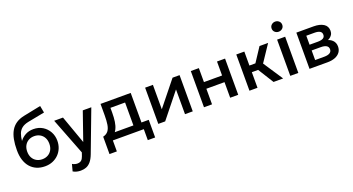

<svg xmlns="http://www.w3.org/2000/svg" viewBox="-56 -1489 4538 2466"><g transform="rotate(-20 2213.0 -255.5)"><path d="M318.5 15Q256 15 205.5 -6.5Q155 -28 119.5 -68.8Q84 -109.5 65.2 -168.2Q46.5 -227 46.5 -302Q46.5 -384.5 59.2 -450Q72 -515.5 99.8 -563.5Q127.5 -611.5 173.2 -642.5Q219 -673.5 284.5 -687L521.5 -735L539.5 -639.5L309 -595Q251 -583 218 -556.5Q185 -530 169.5 -489Q154 -448 149 -392.5Q180.5 -435 227.5 -460.5Q274.5 -486 337 -486Q407.5 -486 461.8 -452.8Q516 -419.5 546.5 -364Q577 -308.5 577 -241Q577 -188.5 558.8 -142Q540.5 -95.5 506 -60.2Q471.5 -25 424 -5Q376.5 15 318.5 15ZM316 -82.5Q359.5 -82.5 393.8 -101.8Q428 -121 447.5 -156.2Q467 -191.5 467 -240Q467 -288.5 447.5 -323.8Q428 -359 393.8 -378.2Q359.5 -397.5 316 -397.5Q272.5 -397.5 238.2 -378.2Q204 -359 184.5 -323.8Q165 -288.5 165 -240Q165 -191.5 184.5 -156.2Q204 -121 238.2 -101.8Q272.5 -82.5 316 -82.5Z M730 224Q703 224 677 218Q651 212 626 197.5L651 103.5Q666.5 113.5 685 118.5Q703.5 123.5 718 123.5Q753 123.5 773 107Q793 90.5 804.5 56L821 8L626 -495H746.5L883.5 -111L1017 -495H1133.5L919.5 71.5Q896.5 131 868 164.2Q839.5 197.5 805 210.8Q770.5 224 730 224Z M1562 0V-404H1362V-338.5Q1362 -271 1354 -216.5Q1346 -162 1325.5 -120.8Q1305 -79.5 1268.2 -52.5Q1231.5 -25.5 1174.5 -13L1147.5 -87.5Q1195 -99 1219 -130.5Q1243 -162 1251.2 -213.8Q1259.5 -265.5 1259.5 -338.5V-495H1672V0ZM1147.5 150V-87.5L1215.5 -80.5L1232.5 -91H1771.5V150H1671V0H1248V150Z M1869 0V-495H1975.5V-161L2244 -495H2340V0H2234V-338L1963 0Z M2493.5 0V-495H2603.5V-304H2851.5V-495H2961.5V0H2851.5V-213H2603.5V0Z M3444 0 3280 -263 3432.5 -495H3550L3398.5 -268L3575.5 0ZM3115 0V-495H3225V-304H3374V-213H3225V0Z M3673 0V-495H3783V0ZM3728 -583.5Q3698.5 -583.5 3677 -602.5Q3655.5 -621.5 3655.5 -652.5Q3655.5 -683 3677 -702.2Q3698.5 -721.5 3728 -721.5Q3757.5 -721.5 3779 -702.2Q3800.5 -683 3800.5 -652.5Q3800.5 -621.5 3779 -602.5Q3757.5 -583.5 3728 -583.5Z M3936 0V-495H4172Q4256 -495 4306.5 -463Q4357 -431 4357 -367Q4357 -337 4342.5 -313.8Q4328 -290.5 4302.5 -275Q4277 -259.5 4243 -252.5L4241 -277Q4306.5 -268 4342.5 -233.5Q4378.5 -199 4378.5 -146Q4378.5 -101 4355 -68.2Q4331.5 -35.5 4287.5 -17.8Q4243.5 0 4182 0ZM4042.5 -81.5H4167Q4216.5 -81.5 4243.2 -98Q4270 -114.5 4270 -147.5Q4270 -180 4243.5 -196.2Q4217 -212.5 4167 -212.5H4028V-291H4155.5Q4202 -291 4227.5 -305.2Q4253 -319.5 4253 -352Q4253 -384.5 4227.5 -399.2Q4202 -414 4155.5 -414H4042.5Z"/></g></svg>

Font: Geologica Cursive
Style: Regular
Weight: 400
Designer: Sindre Bremnes, Frode Helland
Foundry: Monokrom Skriftforlag AS
Version: Version 1.010;gftools[0.9.28]